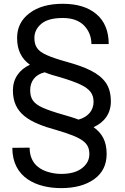

<svg xmlns="http://www.w3.org/2000/svg" viewBox="-20 -741 653 1003"><path d="M537.1 63C537.1 -2.9 513.2 -45.4 468.8 -76.7C525.9 -102.5 559.1 -148.4 559.1 -210.4C559.1 -251 550.3 -284.2 532.2 -309.6C496.6 -360.4 427.2 -390.6 330.1 -417.5C284.7 -430.2 249.5 -441.9 224.6 -453.1C175.3 -474.6 159.7 -500 159.7 -543.5C159.7 -571.8 171.9 -596.2 195.8 -616.7C219.7 -636.7 256.8 -647 308.1 -647C356.4 -647 393.6 -633.8 419.4 -607.4C444.8 -580.6 457.5 -548.3 457.5 -510.7H547.9C547.9 -578.6 526.4 -630.9 483.9 -667C441.4 -703.1 382.8 -721.2 308.1 -721.2C235.4 -721.2 177.7 -705.1 134.3 -672.4C90.8 -639.6 69.3 -596.7 69.3 -542.5C69.3 -478 92.8 -434.6 136.2 -402.8C80.1 -377 47.4 -329.6 47.4 -269C47.4 -147.5 132.8 -100.6 275.4 -61.5C408.7 -22 446.8 2.9 446.8 64C446.8 93.3 434.1 117.7 408.2 137.7C382.3 157.7 346.2 167.5 299.3 167.5C273.4 167.5 248 163.1 223.1 154.8C172.4 137.7 134.8 99.1 134.8 30.3L44.4 31.2C44.4 189.5 174.3 241.7 299.3 241.7C371.1 241.7 428.7 226.1 472.2 194.8C515.6 163.6 537.1 119.6 537.1 63ZM311 -141.6C264.6 -154.8 228.5 -167 203.6 -178.2C153.3 -200.7 137.7 -226.6 137.7 -270C137.7 -314.9 162.1 -351.1 213.4 -363.3C237.3 -353.5 265.1 -345.2 294.4 -337.4C338.9 -324.2 374 -311.5 399.4 -299.8C449.7 -275.9 468.8 -250 468.8 -209C468.8 -164.6 440.4 -129.9 390.1 -116.2C366.7 -125.5 339.8 -133.3 311 -141.6Z"/></svg>

Font: Vazirmatn
Style: Regular
Weight: 400
Designer: Saber Rastikerdar
Foundry: Saber Rastikerdar
Version: Version 33.003